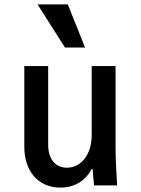

<svg xmlns="http://www.w3.org/2000/svg" viewBox="-20 -839 640 869"><path d="M503 -180V-540H395V-226C395 -141 348 -80 283 -80C230 -80 198 -120 198 -184V-540H90V-175C90 -63 154 10 253 10C317 10 366 -20 395 -74H399C401 -50 403 -26 406 0H510C506 -63 503 -129 503 -180ZM365 -624 287 -819H150L274 -624Z"/></svg>

Font: CommitMono
Style: 600Regular
Weight: 600
Monospace: yes
Designer: Eigil Nikolajsen
Foundry: Eigil Nikolajsen
Version: Version 1.143